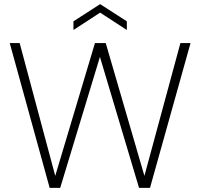

<svg xmlns="http://www.w3.org/2000/svg" viewBox="-20 -908 967 928"><path d="M220 0 27 -700H75L247 -58L439 -700H491L678 -58L852 -700H901L705 0H652L463 -633L271 0ZM335 -763V-805L464 -888L593 -805V-763L464 -847Z"/></svg>

Font: DM Sans 16pt ExtraLight
Style: Regular
Weight: 250
Version: Version 4.004;gftools[0.9.30]